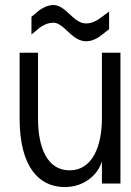

<svg xmlns="http://www.w3.org/2000/svg" viewBox="-20 -735 526 769"><path d="M106 -668V-596.7C115.7 -604.5 125 -612.3 132.8 -619.1C140.6 -626 149.9 -631.8 160.6 -636.7C171.4 -641.6 182.6 -644 194.3 -644C201.7 -644 209.5 -641.6 217.8 -636.7C226.1 -631.8 233.9 -625.5 241.7 -618.2C249.5 -610.8 257.8 -603 266.1 -595.7C274.4 -588.4 283.7 -582 293.9 -577.1C304.2 -572.3 314.9 -569.8 325.2 -569.8C336.4 -569.8 347.2 -572.3 358.4 -577.1C369.6 -582 378.9 -587.9 387.7 -595.2C396.5 -602.5 406.2 -609.9 417 -618.2V-689C406.2 -681.2 396.5 -673.8 387.7 -667C378.9 -660.2 368.7 -653.3 357.4 -648.4C346.2 -643.6 335.4 -641.1 325.2 -641.1C315.9 -641.1 306.2 -643.6 296.9 -648.4C287.6 -653.3 278.8 -659.7 271 -667C263.2 -674.3 255.4 -681.2 247.6 -688.5C239.7 -695.8 231.4 -702.1 222.2 -707C212.9 -711.9 204.1 -714.8 195.3 -714.8C183.6 -714.8 171.9 -712.4 160.2 -707C148.4 -701.7 138.7 -695.3 130.9 -688.5C123 -681.6 114.3 -674.3 106 -668ZM388.2 -523.9V-260.3C388.2 -148.9 349.6 -52.7 258.8 -52.7C168 -52.7 132.3 -146 132.3 -259.8V-523.9H58.6V-259.8C58.6 -68.4 134.8 14.2 239.3 14.2C316.4 14.2 371.1 -33.7 388.2 -88.4V0H462.4V-523.9Z"/></svg>

Font: Tuffy
Style: Regular
Weight: 500
Designer: Thatcher Ulrich, Karoly Barta and Michael Everson
Version: Version 001.270